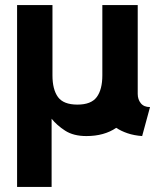

<svg xmlns="http://www.w3.org/2000/svg" viewBox="-20 -528 631 763"><path d="M544.9 12.7Q512.2 10.3 486.6 1.5Q460.9 -7.3 441.9 -20Q394 12.7 323.2 12.7Q272 12.7 238.8 -8.8Q205.6 -30.3 185.1 -56.2V214.8H47.9V-507.8H188.5V-228.5Q188.5 -172.4 210.4 -142.3Q232.4 -112.3 287.6 -112.3Q342.3 -112.3 364.5 -142.3Q386.7 -172.4 386.7 -228.5V-507.8H527.3V-154.8Q527.3 -132.8 539.6 -117.7Q551.8 -102.5 576.2 -102.5Z"/></svg>

Font: Giphurs
Style: Bold
Weight: 700
Version: Version 0.920; ttfautohint (v1.8.4.7-5d5b)